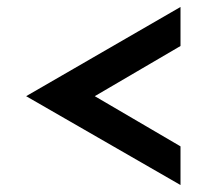

<svg xmlns="http://www.w3.org/2000/svg" viewBox="-20 -517 632 551"><path d="M498 -385 252 -241 498 -97V14L55 -241L498 -497Z"/></svg>

Font: Josefin Sans Thin Medium
Style: Regular
Weight: 500
Version: Version 2.000